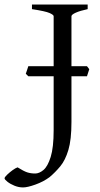

<svg xmlns="http://www.w3.org/2000/svg" viewBox="-113 -635 439 841"><path d="M268 -301H11L0 -312Q3 -319 5.5 -328Q8 -337 11 -345H268L278 -332ZM271 -595Q238 -588 219 -579.5Q200 -571 200 -564V-101Q200 -23 186.5 22Q173 67 151 93.5Q129 120 104 141Q77 161 42 173.5Q7 186 -12 186Q-31 186 -49.5 178.5Q-68 171 -80.5 161Q-93 151 -93 146Q-93 141 -82 130.5Q-71 120 -58 110.5Q-45 101 -36 98Q-9 115 6.5 120Q22 125 41 125Q59 125 77.5 109.5Q96 94 109 52.5Q122 11 122 -65V-564Q122 -570 104 -578Q86 -586 27 -595V-615H271Z"/></svg>

Font: ChillKai
Style: Regular
Weight: 400
Designer: ChillType
Foundry: 寒蝉字型
Version: Version 2.000